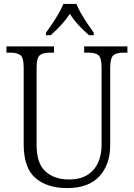

<svg xmlns="http://www.w3.org/2000/svg" viewBox="-20 -951 684 981"><path d="M323 10Q221 10 161 -41.5Q101 -93 101 -215V-606Q101 -656 84.5 -669Q68 -682 34 -682H13V-714H256V-682H234Q199 -682 183 -668.5Q167 -655 167 -603V-210Q167 -116 212.5 -75Q258 -34 332 -34Q390 -34 427 -57.5Q464 -81 481.5 -121Q499 -161 499 -209V-605Q499 -656 483 -669Q467 -682 433 -682H410V-714H631V-682H610Q576 -682 559.5 -668.5Q543 -655 543 -603V-208Q543 -111 488 -50.5Q433 10 323 10ZM215 -784Q229 -803 246.5 -829Q264 -855 279.5 -882Q295 -909 304 -931H370Q379 -909 394.5 -882Q410 -855 427.5 -829Q445 -803 459 -784V-771H435Q405 -797 381 -823Q357 -849 337 -880Q316 -849 292 -823Q268 -797 239 -771H215Z"/></svg>

Font: Noto Serif Hebrew SemiCondensed Light
Style: Regular
Weight: 300
Width: 4
Designer: Monotype Design Team
Foundry: Monotype Imaging Inc.
Version: Version 2.004; ttfautohint (v1.8.4.7-5d5b)